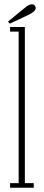

<svg xmlns="http://www.w3.org/2000/svg" viewBox="-20 -876 204 896"><path d="M27 0V-21.5H67V-728.5H27V-750H96V-21.5H137.5V0ZM25.5 -765.5 17.5 -775.5 99 -842Q106 -848 114 -852Q122 -856 129 -856Q134 -856 138 -853.8Q142 -851.5 144.5 -846.5Q146.5 -843 146.5 -838.5Q146.5 -829 136.2 -821Q126 -813 115 -807.5Z"/></svg>

Font: Imbue 48pt Thin
Style: Regular
Weight: 250
Designer: Tyler Finck
Foundry: Etcetera Type Company
Version: Version 1.102